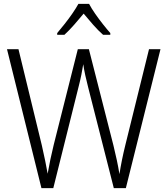

<svg xmlns="http://www.w3.org/2000/svg" viewBox="-20 -967 860 987"><path d="M805 -714 627 0H565L433 -519Q425 -550 418.5 -579.5Q412 -609 408 -637Q404 -612 398.5 -584Q393 -556 385 -525L254 0H193L16 -714H75L195 -220Q205 -176 212.5 -139.5Q220 -103 225 -74Q231 -109 239 -147.5Q247 -186 256 -222L380 -714H437L563 -220Q573 -179 580.5 -144Q588 -109 594 -72Q605 -143 624 -220L746 -714ZM438 -947Q450 -924 469.5 -896Q489 -868 510 -841.5Q531 -815 547 -797V-788H510Q485 -810 459 -839.5Q433 -869 410 -897Q387 -869 361 -839.5Q335 -810 311 -788H274V-797Q291 -817 312 -843.5Q333 -870 352 -897.5Q371 -925 383 -947Z"/></svg>

Font: Noto Sans Sinhala UI SemiCondensed Light
Style: Regular
Weight: 300
Width: 4
Designer: Jelle Bosma - Monotype Design Team
Foundry: Monotype Imaging Inc.
Version: Version 2.006; ttfautohint (v1.8.4.7-5d5b)